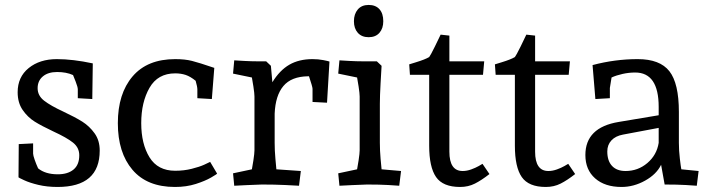

<svg xmlns="http://www.w3.org/2000/svg" viewBox="-20 -740 2833 770"><path d="M112.8 -124Q112.8 -117.2 118.9 -99.6Q125 -82 132.8 -64.9Q161.6 -41 211.9 -41Q252 -41 274.9 -60.1Q297.9 -79.1 297.9 -117.2Q297.9 -147.9 272.9 -168Q248 -188 193.8 -212.9Q147 -234.9 118.9 -252.4Q90.8 -270 70.8 -299.1Q50.8 -328.1 50.8 -370.1Q50.8 -431.2 95 -467Q139.2 -502.9 208 -502.9Q272 -502.9 352.1 -485.8L350.1 -342.8L292 -346.2V-381.8Q292 -390.6 283.4 -412.8Q274.9 -435.1 272.9 -439Q246.1 -451.2 209 -451.2Q172.9 -451.2 151.9 -433.6Q130.9 -416 130.9 -386.2Q130.9 -356.4 157 -336.2Q183.1 -315.9 234.9 -292Q281.7 -270 310.3 -252Q338.9 -233.9 359.4 -205.3Q379.9 -176.8 379.9 -136.2Q379.9 9.8 210.9 9.8Q168.9 9.8 134 1.5Q99.1 -6.8 76.7 -17.3Q54.2 -27.8 54.2 -28.8L55.2 -162.1L112.8 -165Z M839.4 -467.8 829.6 -342.8 771.5 -346.2V-381.8Q771.5 -391.6 764.6 -416Q743.7 -433.1 724.6 -439.5Q705.6 -445.8 682.6 -445.8Q612.8 -445.8 579.6 -387.9Q546.4 -330.1 546.4 -246.1Q546.4 -163.1 579.6 -109.1Q612.8 -55.2 682.6 -55.2Q717.8 -55.2 748.8 -63Q779.8 -70.8 798.6 -79.3Q817.4 -87.9 822.8 -90.8L850.6 -43.9Q850.6 -42 826.7 -28.1Q802.7 -14.2 765.1 -2.2Q727.5 9.8 681.6 9.8Q569.8 9.8 511.2 -59.1Q452.6 -127.9 452.6 -246.1Q452.6 -364.3 511.7 -433.6Q570.8 -502.9 682.6 -502.9Q721.7 -502.9 749.8 -495.8Q777.8 -488.8 839.4 -467.8Z M1233.4 -502.9Q1256.3 -502.9 1276.4 -499Q1296.4 -495.1 1301.3 -493.2L1291.5 -328.1L1233.4 -331.1V-383.8Q1233.4 -391.6 1219.2 -434.1H1215.3Q1148.4 -433.1 1116.5 -395Q1084.5 -356.9 1081.5 -284.2V-167Q1081.5 -136.2 1084.5 -103.5Q1087.4 -70.8 1088.4 -61L1186.5 -54.2L1179.2 4.9Q1167 3.9 1123.8 2Q1080.6 0 1030.3 0Q1004.4 1 969.5 2.4Q934.6 3.9 919.4 4.9L914.6 -44.9L990.2 -61Q992.2 -69.8 996.3 -97.4Q1000.5 -125 1000.5 -137.2V-353Q1000.5 -365.2 996.3 -392.6Q992.2 -419.9 990.2 -429.2L914.6 -444.8L919.4 -498Q931.6 -497.1 960 -495.6Q988.3 -494.1 1011.2 -494.1H1047.4L1066.4 -476.1L1072.3 -410.2Q1101.6 -458 1140.4 -480.5Q1179.2 -502.9 1233.4 -502.9Z M1517.1 -654.8Q1517.1 -626 1501.7 -608.4Q1486.3 -590.8 1458.5 -590.8Q1430.7 -590.8 1415 -608.4Q1399.4 -626 1399.4 -654.8Q1399.4 -683.6 1414.8 -701.9Q1430.2 -720.2 1458.5 -720.2Q1486.3 -720.2 1501.7 -703.1Q1517.1 -686 1517.1 -654.8ZM1452.1 0Q1426.3 1 1391.4 2.4Q1356.4 3.9 1341.3 4.9L1336.4 -44.9L1412.1 -61Q1414.1 -69.8 1418.2 -97.4Q1422.4 -125 1422.4 -137.2V-353Q1422.4 -365.2 1418.2 -392.6Q1414.1 -419.9 1412.1 -429.2L1336.4 -444.8L1341.3 -498Q1353.5 -497.1 1381.8 -495.6Q1410.2 -494.1 1433.1 -494.1H1491.2L1510.3 -476.1Q1509.3 -459 1506.3 -406.5Q1503.4 -354 1503.4 -323.2V-167Q1503.4 -136.2 1506.3 -103.5Q1509.3 -70.8 1510.3 -61L1588.4 -54.2L1581.1 4.9Q1572.3 3.9 1537.4 2Q1502.4 0 1452.1 0Z M1825.2 9.8Q1756.3 9.8 1728.8 -30Q1701.2 -69.8 1701.2 -155.8V-439.9H1624L1621.1 -481.9L1647.9 -490.2Q1685.1 -501.5 1701.2 -511.2Q1706.1 -517.1 1723.6 -552.5Q1741.2 -587.9 1747.1 -601.1L1782.2 -597.2V-494.1H1921.9L1917 -439.9H1782.2V-131.8Q1782.2 -53.7 1835.9 -54.2Q1852.1 -54.2 1869.6 -60.5Q1887.2 -66.9 1899.7 -74Q1912.1 -81.1 1915 -83L1942.9 -42Q1911.1 -17.1 1884.5 -3.7Q1857.9 9.8 1825.2 9.8Z M2168.9 9.8Q2100.1 9.8 2072.5 -30Q2044.9 -69.8 2044.9 -155.8V-439.9H1967.8L1964.8 -481.9L1991.7 -490.2Q2028.8 -501.5 2044.9 -511.2Q2049.8 -517.1 2067.4 -552.5Q2085 -587.9 2090.8 -601.1L2126 -597.2V-494.1H2265.6L2260.7 -439.9H2126V-131.8Q2126 -53.7 2179.7 -54.2Q2195.8 -54.2 2213.4 -60.5Q2231 -66.9 2243.4 -74Q2255.9 -81.1 2258.8 -83L2286.6 -42Q2254.9 -17.1 2228.3 -3.7Q2201.7 9.8 2168.9 9.8Z M2472.7 9.8Q2405.8 9.8 2366.7 -24.7Q2327.6 -59.1 2327.6 -118.2Q2327.6 -229 2461.4 -251L2621.6 -277.8V-311Q2621.6 -449.2 2527.3 -449.2Q2502.4 -449.2 2477.1 -443.6Q2451.7 -438 2432.6 -429.2L2425.8 -387.2V-346.2L2367.7 -342.8L2356.4 -479Q2446.3 -502.9 2537.6 -502.9Q2626.5 -502.9 2664.6 -454.3Q2702.6 -405.8 2702.6 -291V-167Q2702.6 -136.2 2706.5 -103.5Q2710.4 -70.8 2712.4 -61L2781.7 -54.2L2774.4 4.9Q2765.6 3.9 2730.7 2Q2695.8 0 2645.5 0L2631.3 -79.1Q2612.8 -41 2567.1 -15.6Q2521.5 9.8 2472.7 9.8ZM2415.5 -132.8Q2415.5 -94.7 2434.6 -74.5Q2453.6 -54.2 2488.8 -54.2Q2538.6 -54.2 2576.2 -86.2Q2613.8 -118.2 2621.6 -167V-227.1L2478.5 -200.2Q2448.7 -194.8 2432.1 -177Q2415.5 -159.2 2415.5 -132.8Z"/></svg>

Font: Sura
Style: Regular
Weight: 400
Designer: Carolina Giovagnoli
Foundry: Huerta Tipografica
Version: Version 1.003;PS 001.002;hotconv 1.0.70;makeotf.lib2.5.58329